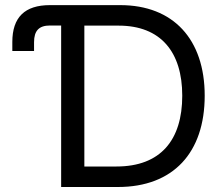

<svg xmlns="http://www.w3.org/2000/svg" viewBox="-20 -748 898 768"><path d="M451.7 0C673.3 0 798.8 -137.7 798.8 -365.2C798.8 -590.8 673.3 -727.5 460.9 -727.5H179.7C79.1 -727.5 29.3 -678.7 29.3 -580.1V-543.9H116.2V-579.1C116.2 -625.5 136.2 -646 180.2 -646H224.6V0ZM317.4 -82V-645.5H454.6C623 -645.5 709 -540 709 -365.2C709 -188.5 623 -82 445.8 -82Z"/></svg>

Font: Raveo
Style: Regular
Weight: 400
Designer: Jakub Foglar, Rasmus Andersson (Inter)
Foundry: Jakubfoglar.com
Version: Version 1.100;Glyphs 3.2.3 (3260)